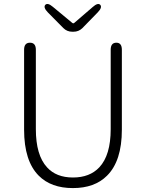

<svg xmlns="http://www.w3.org/2000/svg" viewBox="-20 -947 745 980"><path d="M178 -50Q103 -125 103 -285V-693Q103 -729 133 -729Q163 -729 163 -693V-288Q163 -155 220 -93Q267 -41 352.5 -41Q438 -41 487 -93Q545 -155 545 -288V-693Q545 -729 574 -729Q602 -729 602 -693V-285Q602 -125 526 -50Q463 13 352 13Q241 13 178 -50ZM349 -785Q322 -785 303 -804L224 -884Q200 -909 211 -922Q223 -935 250 -912L349 -830Q354 -826 359 -830L453 -911Q480 -935 492 -922Q503 -909 479 -884L401 -804Q382 -785 355 -785Z"/></svg>

Font: Resource Han Rounded KR Light
Style: Regular
Weight: 300
Designer: Cyano Hao (round all glyphs); Ryoko NISHIZUKA 西塚涼子 (kana, bopomofo & ideographs); Paul D. Hunt (Latin, Greek & Cyrillic)
Foundry: Cyano Hao
Version: 0.990